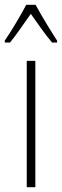

<svg xmlns="http://www.w3.org/2000/svg" viewBox="-42 -784 259 804"><path d="M107 -764H68C45 -720 2 -648 -22 -614V-606H0C26 -637 61 -690 87 -726C115 -687 148 -638 176 -606H197V-614C181 -638 132 -717 107 -764ZM106 0V-529H70V0Z"/></svg>

Font: Noto Sans Sinhala ExtraCondensed ExtraLight
Style: Regular
Weight: 200
Width: 2
Designer: Jelle Bosma - Monotype Design Team
Foundry: Monotype Imaging Inc.
Version: Version 2.006